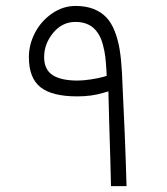

<svg xmlns="http://www.w3.org/2000/svg" viewBox="-20 -632 567 652"><path d="M78.1 -438Q78.1 -481.4 99.1 -521.2Q120.1 -561 157 -586.4Q193.8 -611.8 236.8 -611.8Q271.5 -611.8 297.6 -601.6Q323.7 -591.3 341.1 -573Q358.4 -554.7 369.6 -525.9Q380.9 -497.1 386.2 -464.4Q391.6 -431.6 394 -388.7Q405.3 -161.1 409.7 0H356.9Q356.4 -30.8 354.5 -94.5Q352.5 -158.2 350.8 -217.3Q349.1 -276.4 348.6 -302.7L348.1 -321.8L329.6 -316.4Q291 -304.7 242.2 -304.7Q156.7 -304.7 117.4 -335.9Q78.1 -367.2 78.1 -438ZM236.3 -557.6Q191.4 -557.6 160.6 -520.5Q129.9 -483.4 129.9 -438Q129.9 -396 158.4 -377.2Q187 -358.4 243.7 -358.4Q262.7 -358.4 289.6 -362.5Q316.4 -366.7 331.5 -371.1L342.3 -374.5L341.8 -386.2Q339.8 -420.4 337.6 -439.2Q335.4 -458 329.1 -481.4Q322.8 -504.9 311.5 -521Q286.6 -557.6 236.3 -557.6Z"/></svg>

Font: Shabnam Thin WOL
Style: Thin-WOL
Weight: 100
Foundry: DejaVu fonts team - Redesigned by Saber Rastikerdar - Based on Vazir font
Version: Version 5.0.0